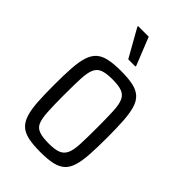

<svg xmlns="http://www.w3.org/2000/svg" viewBox="-221 -796 882 882"><g transform="rotate(45 220.0 -355.5)"><path d="M221 8Q173 8 141.5 1Q110 -6 91.5 -23Q73 -40 63.5 -70Q54 -100 51 -145Q48 -190 48 -255Q48 -319 51 -364.5Q54 -410 63.5 -440Q73 -470 91.5 -487Q110 -504 141.5 -511Q173 -518 221 -518Q269 -518 300 -511Q331 -504 349.5 -487Q368 -470 377 -440Q386 -410 389 -364.5Q392 -319 392 -255Q392 -190 389 -145Q386 -100 377 -70Q368 -40 349.5 -23Q331 -6 300 1Q269 8 221 8ZM220 -47Q259 -47 280.5 -55Q302 -63 312.5 -84Q323 -105 325 -146.5Q327 -188 327 -255Q327 -321 325 -362.5Q323 -404 313 -425.5Q303 -447 281 -455Q259 -463 220 -463Q181 -463 159 -455Q137 -447 127 -425.5Q117 -404 115 -362.5Q113 -321 113 -254Q113 -188 115.5 -146.5Q118 -105 127 -84Q136 -63 158.5 -55Q181 -47 220 -47ZM206 -579 130 -714V-719H199L253 -584V-579Z"/></g></svg>

Font: Saira Condensed
Style: Regular
Weight: 400
Width: 3
Designer: Hector Gatti with collaboration of the Omnibus-Type team
Foundry: Omnibus-Type
Version: Version 1.101